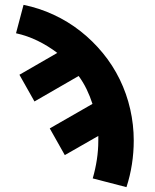

<svg xmlns="http://www.w3.org/2000/svg" viewBox="-20 -558 640 791"><path d="M501 213 362 177Q373 139 379 100Q385 61 385 21Q385 16 385 11.5Q385 7 385 2L247 81L185 -29L361 -130Q351 -161 337 -190Q323 -219 304 -245L122 -140L60 -250L216 -340Q178 -369 135 -390Q92 -411 46 -421L77 -538Q141 -525 200.5 -497.5Q260 -470 311 -430Q362 -390 403.5 -339.5Q445 -289 473.5 -230.5Q502 -172 516.5 -108Q531 -44 531 21Q531 70 523.5 118.5Q516 167 501 213Z"/></svg>

Font: Iosevka Curly Heavy Extended
Style: Regular
Weight: 900
Width: 7
Monospace: yes
Designer: Belleve Invis
Foundry: Belleve Invis
Version: Version 11.1.0; ttfautohint (v1.8.3)